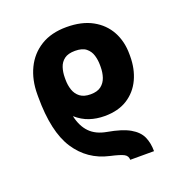

<svg xmlns="http://www.w3.org/2000/svg" viewBox="-137 -658 960 1010"><g transform="rotate(-20 343.0 -152.5)"><path d="M554.3 232.6H421.2Q421.2 210.6 402 200.1Q382.8 189.6 327.4 177.2Q209.9 150.9 144.7 51.1Q79.5 -48.7 79.5 -242.5V-246.8Q79.5 -247.2 79.5 -247.9V-257.8Q79.5 -338.8 110.1 -402.2Q140.6 -465.6 199.6 -502Q258.5 -538.4 343.8 -538.4Q429.3 -538.4 487.9 -506.2Q546.5 -474.1 576.9 -418.3Q607.2 -362.6 607.2 -290.8V-279.8Q607.2 -208.5 580.6 -151.8Q554 -95.2 502.3 -62.3Q450.6 -29.5 374.6 -29.5Q329.5 -29.5 290.3 -42.6Q251.1 -55.8 216.3 -86.3Q229.4 -26.6 263 7.8Q296.5 42.3 356.2 52.9Q436.8 67.1 479.6 91.6Q522.4 116.1 538.4 151.3Q554.3 186.4 554.3 232.6ZM343.8 -162.3Q381.4 -162.3 402.7 -178.6Q424 -195 433.1 -221.8Q442.1 -248.6 442.1 -279.8V-290.8Q442.1 -318.5 434.3 -344.8Q426.5 -371.1 405.4 -388.3Q384.2 -405.5 343.8 -405.5Q305 -405.5 283.7 -389.6Q262.4 -373.6 253.9 -347.5Q245.4 -321.4 245.4 -290.8V-279.8Q245.4 -248.9 254.4 -222.1Q263.5 -195.3 285 -178.8Q306.5 -162.3 343.8 -162.3Z"/></g></svg>

Font: Inter UI Extra Bold
Style: Regular
Weight: 800
Designer: Rasmus Andersson
Foundry: rsms
Version: 3.2;8d6f07862